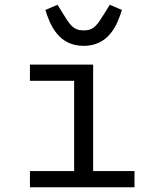

<svg xmlns="http://www.w3.org/2000/svg" viewBox="-20 -788 640 808"><path d="M106 0H546V-68H372V-516H106V-448H292V-68H106ZM332 -595C439 -595 474 -685 493 -746L442 -768L421 -734C390 -684 376 -660 332 -660C288 -660 274 -684 243 -734L222 -768L171 -746C190 -685 225 -595 332 -595Z"/></svg>

Font: IBM Plex Mono
Style: Regular
Weight: 400
Monospace: yes
Designer: Mike Abbink, Paul van der Laan, Pieter van Rosmalen
Foundry: Bold Monday
Version: Version 2.004